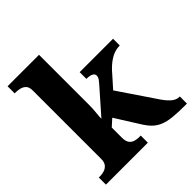

<svg xmlns="http://www.w3.org/2000/svg" viewBox="-203 -905 1049 1049"><g transform="rotate(-45 322.0 -380.0)"><path d="M18 0V-55H30Q42 -55 58.5 -59.5Q75 -64 87 -77.5Q99 -91 99 -118V-645Q99 -673 87 -685Q75 -697 58.5 -701Q42 -705 29 -705H18V-760H261V-377Q261 -364 260.5 -348Q260 -332 258 -316.5Q256 -301 255.5 -289Q255 -277 255 -272L381 -415Q390 -425 395.5 -433Q401 -441 402.5 -447Q404 -453 404 -457Q404 -470 390 -477Q376 -484 351 -484V-536H609V-484Q584 -484 562 -475.5Q540 -467 516 -448.5Q492 -430 467 -400L410 -336L544 -138Q570 -97 593 -76Q616 -55 641 -55H644V0H630Q573 0 535 -4Q497 -8 470.5 -19Q444 -30 424 -49.5Q404 -69 384 -102L301 -234L261 -198V-119Q261 -91 272 -77Q283 -63 299.5 -59Q316 -55 328 -55H342V0Z"/></g></svg>

Font: Noto Serif Hentaigana EL
Style: Regular
Weight: 400
Designer: Kazuhiro Yamada
Foundry: nipponia
Version: Version 1.000